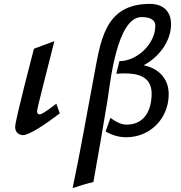

<svg xmlns="http://www.w3.org/2000/svg" viewBox="-20 -686 930 989"><path d="M58 -32C58 -5 77 10 99 10C131 10 219 -49 288 -102L270 -152C270 -152 201 -97 185 -97C176 -97 171 -100 171 -114C171 -127 224 -330 260 -474L155 -435C155 -435 58 -67 58 -32Z M354 283C389 271 425 260 461 252C486 111 511 -30 534 -171C548 -261 582 -598 709 -598C742 -598 780 -590 780 -553C780 -460 686 -371 595 -371L579 -306C593 -307 607 -308 621 -308C690 -308 761 -292 761 -204C761 -120 726 -44 631 -44C602 -44 571 -62 549 -79L524 -9C556 10 592 21 630 21C755 21 849 -77 849 -201C849 -282 796 -334 720 -350C797 -390 861 -472 861 -561C861 -629 819 -666 752 -666C515 -666 498 -471 462 -283C426 -94 394 95 354 283Z"/></svg>

Font: KpSans
Style: BoldItalic
Weight: 700
Italic angle: -11°
Version: Version 0.66